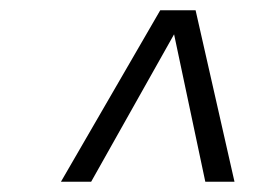

<svg xmlns="http://www.w3.org/2000/svg" viewBox="-20 -706 546 375"><path d="M99 -351 293 -686H362L438 -351H381L320 -639L158 -351Z"/></svg>

Font: Archivo Condensed ExtraLight
Style: Italic
Weight: 250
Width: 3
Italic angle: -10°
Designer: Hector Gatti
Foundry: Omnibus-Type
Version: Version 2.001